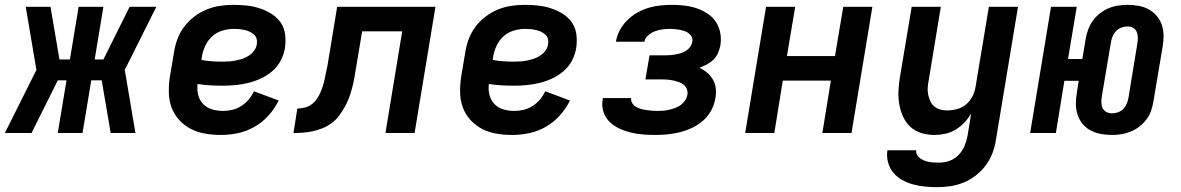

<svg xmlns="http://www.w3.org/2000/svg" viewBox="-45 -548 4865 791"><path d="M513 0H411L374 -217H331L295 0H193L229 -217H193L85 0H-25L105 -260L61 -520H163L200 -303H243L279 -520H381L345 -303H381L392 -325L489 -520H599L469 -260Z M865 8Q832 8 800 2.5Q768 -3 741 -17Q714 -31 693 -54Q672 -77 661.5 -106Q651 -135 650.5 -167.5Q650 -200 655 -233L672 -333Q676 -360 686 -387Q696 -414 714 -438Q732 -462 756 -480Q780 -498 807 -509Q834 -520 862 -524Q890 -528 917 -528Q945 -528 972.5 -525Q1000 -522 1025.5 -513.5Q1051 -505 1073.5 -491Q1096 -477 1111 -455.5Q1126 -434 1129.5 -406.5Q1133 -379 1129 -351Q1125 -325 1112 -299.5Q1099 -274 1077.5 -255.5Q1056 -237 1030.5 -225Q1005 -213 978.5 -206.5Q952 -200 925.5 -197.5Q899 -195 873 -195Q846 -195 820 -196.5Q794 -198 769 -202Q766 -179 771.5 -157Q777 -135 792 -119.5Q807 -104 828.5 -97.5Q850 -91 874 -91Q893 -91 912 -95.5Q931 -100 948.5 -111Q966 -122 979.5 -138Q993 -154 1001 -172L1103 -134Q1087 -101 1061.5 -72.5Q1036 -44 1003.5 -25.5Q971 -7 935.5 0.5Q900 8 865 8ZM872 -294Q886 -294 900 -295Q914 -296 928 -299Q942 -302 955.5 -306.5Q969 -311 981.5 -319.5Q994 -328 1002.5 -340Q1011 -352 1013 -366Q1015 -378 1012 -388.5Q1009 -399 1001 -406Q993 -413 983.5 -417.5Q974 -422 962.5 -424.5Q951 -427 940 -428Q929 -429 918 -429Q895 -429 871.5 -422Q848 -415 830 -399Q812 -383 801.5 -361Q791 -339 787 -317L785 -301Q806 -297 828 -295.5Q850 -294 872 -294Z M1543 0 1612 -419H1447L1421 -264Q1418 -245 1414.5 -225Q1411 -205 1405.5 -185Q1400 -165 1393 -145.5Q1386 -126 1375.5 -107.5Q1365 -89 1352 -71.5Q1339 -54 1321.5 -41Q1304 -28 1284.5 -20Q1265 -12 1244.5 -7.5Q1224 -3 1204 -1.5Q1184 0 1164 0L1180 -101Q1194 -101 1209 -104.5Q1224 -108 1236.5 -116.5Q1249 -125 1258.5 -138Q1268 -151 1274 -164.5Q1280 -178 1284.5 -192Q1289 -206 1292 -220Q1295 -234 1298 -248.5Q1301 -263 1304 -277L1344 -520H1749L1663 0Z M2065 8Q2032 8 2000 2.5Q1968 -3 1941 -17Q1914 -31 1893 -54Q1872 -77 1861.5 -106Q1851 -135 1850.5 -167.5Q1850 -200 1855 -233L1872 -333Q1876 -360 1886 -387Q1896 -414 1914 -438Q1932 -462 1956 -480Q1980 -498 2007 -509Q2034 -520 2062 -524Q2090 -528 2117 -528Q2145 -528 2172.5 -525Q2200 -522 2225.5 -513.5Q2251 -505 2273.5 -491Q2296 -477 2311 -455.5Q2326 -434 2329.5 -406.5Q2333 -379 2329 -351Q2325 -325 2312 -299.5Q2299 -274 2277.5 -255.5Q2256 -237 2230.5 -225Q2205 -213 2178.5 -206.5Q2152 -200 2125.5 -197.5Q2099 -195 2073 -195Q2046 -195 2020 -196.5Q1994 -198 1969 -202Q1966 -179 1971.5 -157Q1977 -135 1992 -119.5Q2007 -104 2028.5 -97.5Q2050 -91 2074 -91Q2093 -91 2112 -95.5Q2131 -100 2148.5 -111Q2166 -122 2179.5 -138Q2193 -154 2201 -172L2303 -134Q2287 -101 2261.5 -72.5Q2236 -44 2203.5 -25.5Q2171 -7 2135.5 0.5Q2100 8 2065 8ZM2072 -294Q2086 -294 2100 -295Q2114 -296 2128 -299Q2142 -302 2155.5 -306.5Q2169 -311 2181.5 -319.5Q2194 -328 2202.5 -340Q2211 -352 2213 -366Q2215 -378 2212 -388.5Q2209 -399 2201 -406Q2193 -413 2183.5 -417.5Q2174 -422 2162.5 -424.5Q2151 -427 2140 -428Q2129 -429 2118 -429Q2095 -429 2071.5 -422Q2048 -415 2030 -399Q2012 -383 2001.5 -361Q1991 -339 1987 -317L1985 -301Q2006 -297 2028 -295.5Q2050 -294 2072 -294Z M2655 8Q2629 8 2603.5 6Q2578 4 2553.5 -2Q2529 -8 2506.5 -18.5Q2484 -29 2466.5 -46Q2449 -63 2441 -87.5Q2433 -112 2438 -138L2439 -144H2556L2555 -143Q2554 -132 2560 -122.5Q2566 -113 2575.5 -107.5Q2585 -102 2596 -99Q2607 -96 2618 -94.5Q2629 -93 2640.5 -92Q2652 -91 2664 -91Q2676 -91 2688 -92Q2700 -93 2712.5 -96Q2725 -99 2737 -103.5Q2749 -108 2759.5 -115.5Q2770 -123 2777.5 -134.5Q2785 -146 2787 -158Q2789 -170 2784.5 -181Q2780 -192 2771.5 -199Q2763 -206 2751.5 -210Q2740 -214 2728.5 -216.5Q2717 -219 2704.5 -220Q2692 -221 2680 -221H2614L2631 -320H2697Q2708 -320 2718.5 -321Q2729 -322 2740 -324Q2751 -326 2761.5 -329.5Q2772 -333 2781.5 -339Q2791 -345 2798 -354.5Q2805 -364 2807 -375Q2809 -386 2805 -395Q2801 -404 2793.5 -410Q2786 -416 2776.5 -419.5Q2767 -423 2756.5 -425Q2746 -427 2736 -428Q2726 -429 2716 -429Q2700 -429 2684.5 -427Q2669 -425 2654 -419.5Q2639 -414 2625.5 -402.5Q2612 -391 2610 -376H2493V-379Q2497 -403 2509.5 -425.5Q2522 -448 2540.5 -466Q2559 -484 2581.5 -496.5Q2604 -509 2627.5 -516Q2651 -523 2675.5 -525.5Q2700 -528 2723 -528Q2750 -528 2775.5 -525Q2801 -522 2824.5 -514Q2848 -506 2869 -492.5Q2890 -479 2903.5 -459Q2917 -439 2922 -414Q2927 -389 2923 -362Q2920 -347 2913.5 -331Q2907 -315 2895 -303Q2883 -291 2868 -283Q2853 -275 2837 -269Q2855 -260 2869.5 -247.5Q2884 -235 2893 -218.5Q2902 -202 2904 -182Q2906 -162 2902 -142Q2898 -117 2885 -93Q2872 -69 2851.5 -51Q2831 -33 2806.5 -21.5Q2782 -10 2756.5 -3.5Q2731 3 2705.5 5.5Q2680 8 2655 8Z M3025 0 3111 -520H3231L3197 -317H3395L3429 -520H3549L3463 0H3343L3378 -216H3180L3145 0Z M3816 223Q3790 223 3765 220.5Q3740 218 3716 211.5Q3692 205 3671 193Q3650 181 3635 163Q3620 145 3613.5 120.5Q3607 96 3611 71H3730Q3728 81 3733 90Q3738 99 3746 104.5Q3754 110 3763 113.5Q3772 117 3782.5 119Q3793 121 3803.5 121.5Q3814 122 3825 122Q3846 122 3867 114.5Q3888 107 3904 90.5Q3920 74 3928.5 53.5Q3937 33 3941 12L3956 -81Q3945 -61 3928.5 -43.5Q3912 -26 3892 -14Q3872 -2 3849.5 3Q3827 8 3806 8Q3777 8 3750.5 0Q3724 -8 3705 -26Q3686 -44 3675 -68.5Q3664 -93 3659.5 -120.5Q3655 -148 3656.5 -176Q3658 -204 3663 -233L3711 -520H3831L3781 -217Q3778 -202 3777 -187Q3776 -172 3779 -158Q3782 -144 3787.5 -131.5Q3793 -119 3803.5 -110Q3814 -101 3828 -97Q3842 -93 3857 -93Q3877 -93 3897.5 -98.5Q3918 -104 3934.5 -117.5Q3951 -131 3961 -150.5Q3971 -170 3974 -190L4029 -520H4149L4058 28Q4054 55 4044 82Q4034 109 4016.5 132.5Q3999 156 3975.5 174.5Q3952 193 3925 204Q3898 215 3870.5 219Q3843 223 3816 223Z M4536 8Q4513 8 4491 4Q4469 0 4449.5 -10Q4430 -20 4416 -36.5Q4402 -53 4395 -73.5Q4388 -94 4387.5 -117Q4387 -140 4391 -163L4399 -215H4340L4305 0H4199L4285 -520H4391L4355 -305H4414L4428 -389Q4431 -408 4438.5 -427.5Q4446 -447 4458 -463.5Q4470 -480 4486.5 -493Q4503 -506 4522 -514Q4541 -522 4561 -525Q4581 -528 4600 -528Q4623 -528 4645.5 -524Q4668 -520 4686.5 -510Q4705 -500 4719.5 -483.5Q4734 -467 4741 -446.5Q4748 -426 4748.5 -403Q4749 -380 4745 -357L4707 -131Q4704 -112 4697.5 -92.5Q4691 -73 4678.5 -56.5Q4666 -40 4649.5 -27Q4633 -14 4613.5 -6Q4594 2 4574.5 5Q4555 8 4536 8ZM4536 -81Q4548 -81 4561 -85.5Q4574 -90 4583 -99.5Q4592 -109 4597 -121Q4602 -133 4604 -145L4641 -371Q4643 -384 4642.5 -396Q4642 -408 4637.5 -418Q4633 -428 4622.5 -433.5Q4612 -439 4600 -439Q4587 -439 4575 -434.5Q4563 -430 4553.5 -420.5Q4544 -411 4539 -399Q4534 -387 4532 -375L4494 -149Q4492 -136 4492.5 -124Q4493 -112 4498 -102Q4503 -92 4513.5 -86.5Q4524 -81 4536 -81Z"/></svg>

Font: Iosevka Extended
Style: Bold Italic
Weight: 700
Width: 7
Italic angle: -9°
Monospace: yes
Designer: Belleve Invis
Foundry: Belleve Invis
Version: Version 32.5.0; ttfautohint (v1.8.4)